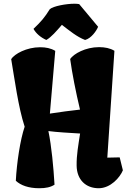

<svg xmlns="http://www.w3.org/2000/svg" viewBox="-20 -1000 692 1030"><path d="M64.9 -30.3C90.8 -5.9 132.8 9.8 190.9 9.8C225.6 9.8 251.5 4.4 272.5 -9.3C267.1 -101.6 256.3 -216.8 239.7 -296.4V-296.9C281.7 -291 361.3 -286.6 409.7 -283.7C400.4 -222.7 390.1 -168.5 391.1 -111.3C392.1 -35.6 440.4 9.8 509.3 9.8C573.2 9.8 623.5 -47.9 639.2 -86.4L622.1 -155.8L555.7 -154.3L593.8 -727.5C570.8 -741.7 542 -747.1 511.2 -747.1C438.5 -747.1 375.5 -711.4 356.4 -683.6C366.7 -607.4 387.2 -503.9 409.2 -412.1C367.2 -407.7 293.5 -397.9 247.6 -390.6L276.4 -727.1C252.9 -741.2 226.1 -746.6 195.3 -746.6C122.6 -746.6 58.1 -710.9 40 -683.1C57.6 -580.6 78.1 -423.8 112.3 -320.3C88.4 -250.5 69.8 -126 64.9 -30.3ZM228.5 -785.6C255.4 -800.8 282.7 -833 312 -866.7C351.6 -836.4 393.1 -801.8 436.5 -785.6C469.2 -793.9 497.6 -834.5 506.3 -856.4L404.8 -978C397.5 -979.5 388.2 -980 378.9 -980C335.4 -980 265.6 -967.3 247.1 -950.7C219.2 -905.8 200.7 -884.3 159.7 -845.2C172.9 -821.3 196.8 -799.8 228.5 -785.6Z"/></svg>

Font: Fruktur
Style: Regular
Weight: 400
Designer: Viktoriya Grabowska
Foundry: Viktoriya Grabowska
Version: Version 1.002